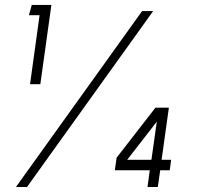

<svg xmlns="http://www.w3.org/2000/svg" viewBox="-20 -744 807 764"><path d="M99.5 -409 137.5 -683.5H95L106.5 -724.5H184.5L140.5 -409ZM43.5 0 545.5 -700H589.5L87.5 0ZM567 0 576 -66.5H437L444 -116.5L598.5 -315.5H652L623 -108H661L655.5 -66.5H617.5L608 0ZM486 -108H582.5L604 -260Z"/></svg>

Font: Urbanist ExtraLight
Style: Italic
Weight: 250
Version: Version 1.303